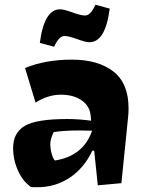

<svg xmlns="http://www.w3.org/2000/svg" viewBox="-20 -762 620 805"><path d="M135 23Q118 23 110 22Q76 -1 55.5 -46.5Q35 -92 35 -141Q35 -205 83.5 -234Q132 -263 262 -263Q310 -263 362 -256L360 -278Q356 -318 322 -341.5Q288 -365 235 -365Q182 -365 129 -332L85 -477Q171 -512 281 -512Q391 -512 455 -462.5Q519 -413 519 -308Q519 -284 517 -270L489 6L390 15L375 -130H367Q333 -58 273 -17.5Q213 23 135 23ZM366 -214 313 -215Q247 -215 205 -208Q191 -180 191 -158Q191 -136 197 -116Q203 -96 210 -89Q330 -108 366 -214ZM337 -697Q360 -697 380 -742L440 -726Q422 -585 355 -585Q339 -585 303.5 -598Q268 -611 250 -611Q227 -611 207 -566L147 -582Q165 -723 232 -723Q248 -723 283.5 -710Q319 -697 337 -697Z"/></svg>

Font: Joti One
Style: Regular
Weight: 400
Designer: Eduardo Rodriguez Tunni
Foundry: Eduardo Rodriguez Tunni
Version: Version 1.001